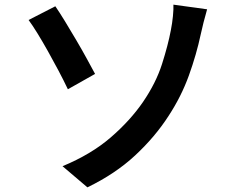

<svg xmlns="http://www.w3.org/2000/svg" viewBox="-20 -767 1040 826"><path d="M249 -52Q372 -103 456 -175.5Q540 -248 595 -328Q651 -410 677 -491.5Q703 -573 715 -637Q721 -667 724 -698Q727 -729 726 -747L871 -727Q863 -700 855.5 -670Q848 -640 844 -621Q825 -532 792.5 -442Q760 -352 705 -268Q647 -178 561.5 -98.5Q476 -19 356 39ZM218 -740Q236 -714 259.5 -675.5Q283 -637 308 -594.5Q333 -552 354 -513.5Q375 -475 389 -449L272 -383Q254 -421 231.5 -463.5Q209 -506 186 -547Q163 -588 141.5 -623Q120 -658 103 -681Z"/></svg>

Font: Noto Sans SC SemiBold
Style: Regular
Weight: 600
Designer: Ryoko NISHIZUKA 西塚涼子 (kana, bopomofo & ideographs); Paul D. Hunt (Latin, Greek & Cyrillic); Sandoll Communications 산돌커뮤니
Foundry: Adobe
Version: Version 2.004-H2;hotconv 1.0.118;makeotfexe 2.5.65603